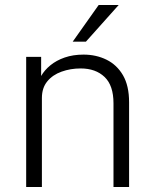

<svg xmlns="http://www.w3.org/2000/svg" viewBox="-20 -743 608 763"><path d="M84 0V-517H143.5V-441Q156.5 -464 180.2 -483.5Q204 -503 237.2 -514.5Q270.5 -526 312 -526Q362 -526 403.2 -505.8Q444.5 -485.5 468.8 -443.8Q493 -402 493 -336.5V0H431V-332.5Q431 -403.5 395.5 -437.2Q360 -471 300.5 -471Q260 -471 224.5 -458.2Q189 -445.5 167.8 -419.5Q146.5 -393.5 146.5 -353.5V0ZM372 -723H451.5L321.5 -577.5H269Z"/></svg>

Font: Public Sans Thin ExtraLight
Style: Regular
Weight: 250
Version: Version 1.007